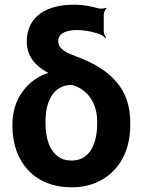

<svg xmlns="http://www.w3.org/2000/svg" viewBox="-20 -788 604 818"><path d="M307 -660C343 -660 376 -652 404 -643C413 -640 425 -630 429 -625L432 -627C428 -633 422 -645 422 -654V-725C422 -734 428 -748 434 -752L431 -755C426 -752 409 -750 401 -752C368 -761 337 -768 294 -768C182 -768 94 -721 94 -610C94 -548 132 -508 176 -483C181 -480 190 -475 195 -475L196 -479C191 -479 182 -476 176 -474C159 -468 143 -459 128 -449C75 -412 33 -347 33 -259V-249C33 -212 39 -178 50 -146C83 -55 161 10 285 10C324 10 359 3 390 -10C478 -49 535 -132 535 -256V-266C535 -335 516 -392 477 -438C438 -484 381 -520 306 -547C289 -553 276 -559 265 -564C247 -575 228 -588 228 -613C228 -648 267 -660 307 -660ZM280 -426H287C288 -426 290 -425 290 -425C351 -408 394 -350 394 -272V-262C394 -181 366 -104 285 -104C266 -104 249 -108 235 -116C193 -141 174 -195 174 -262V-272C174 -351 204 -423 280 -426Z"/></svg>

Font: Asimov
Style: Edge
Weight: 500
Designer: Google
Version: Version 2.000980: 2014